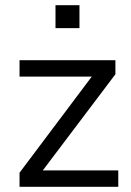

<svg xmlns="http://www.w3.org/2000/svg" viewBox="-20 -717 503 737"><path d="M55 0V-54L348 -444V-423H55V-486H423V-432L127 -40V-63H434V0ZM193 -609V-697H285V-609Z"/></svg>

Font: NunitoSans1
Style: Book
Weight: 400
Designer: Vernon Adams
Foundry: Vernon Adams
Version: Version 3.101;gftools[0.9.27]